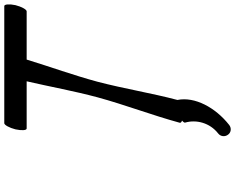

<svg xmlns="http://www.w3.org/2000/svg" viewBox="-118 -722 1072 875"><g transform="rotate(-90 417.5 -284.0)"><path d="M286 225C366 162 416 68 400 -11C432 -132 451 -253 483 -375C512 -483 551 -590 584 -698H804C812 -698 825 -721 832 -749C838 -777 836 -800 828 -800H294C286 -800 273 -777 266 -749C260 -721 261 -698 270 -698H485C460 -590 441 -483 412 -375C378 -250 330 -125 296 0C295 4 299 8 306 10C299 16 295 22 297 25C311 74 297 136 247 175C233 186 231 206 242 220C252 234 272 236 286 225Z"/></g></svg>

Font: Nupuram Medium Oblique
Style: Regular
Weight: 500
Designer: Santhosh Thottingal (santhosh.thottingal@gmail.com)
Foundry: SMC
Version: Version 1.000